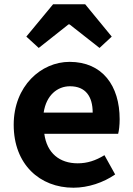

<svg xmlns="http://www.w3.org/2000/svg" viewBox="-20 -863 621 897"><path d="M323 14C392 14 463 -10 518 -48L468 -138C427 -113 388 -100 343 -100C259 -100 199 -147 187 -238H532C536 -252 539 -279 539 -306C539 -462 459 -574 305 -574C172 -574 44 -461 44 -280C44 -95 166 14 323 14ZM184 -337C196 -418 248 -460 307 -460C380 -460 413 -412 413 -337ZM103 -692 161 -639 300 -749H305L445 -639L502 -692L378 -843H228Z"/></svg>

Font: Noto Sans Mono CJK TC
Style: Bold
Weight: 700
Designer: Ryoko NISHIZUKA 西塚涼子 (kana, bopomofo & ideographs); Paul D. Hunt (Latin, Greek & Cyrillic); Sandoll Communications 산돌커뮤니
Foundry: Adobe
Version: Version 2.004;hotconv 1.0.118;makeotfexe 2.5.65603